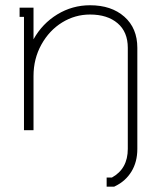

<svg xmlns="http://www.w3.org/2000/svg" viewBox="-20 -493 593 727"><path d="M70.8 -429.2H54.2V-463.9H106.9V-344.2Q140.1 -403.8 197 -438.5Q253.9 -473.1 320.8 -473.1Q401.9 -473.1 450.9 -429.7Q500 -386.2 500 -312V70.8Q500 120.1 477.8 156.5Q455.6 192.9 416 211.9L412.1 213.9H408.2H383.8V179.2H403.8Q463.9 146 463.9 70.8V-312Q463.9 -372.1 425.3 -405Q386.7 -438 320.8 -438Q264.2 -438 215.3 -408Q166.5 -377.9 136.7 -324.2Q106.9 -270.5 106.9 -205.1V0H70.8Z"/></svg>

Font: Rawengulk
Style: Regular
Weight: 400
Version: Version 0.92